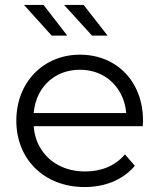

<svg xmlns="http://www.w3.org/2000/svg" viewBox="-20 -751 644 776"><path d="M415 -607 318 -731H239L352 -607ZM252 -607 156 -731H77L189 -607ZM322 5C406 5 478 -25 525 -81L485 -127C445 -80 389 -58 324 -58C243 -58 177 -94 142 -155C127 -180 119 -209 116 -241H557C557 -249 558 -258 558 -263C558 -422 451 -530 303 -530C156 -530 46 -419 46 -263C46 -107 159 5 322 5ZM116 -294C119 -323 126 -350 139 -374C171 -434 231 -469 303 -469C376 -469 434 -434 467 -374C480 -350 488 -323 490 -294Z"/></svg>

Font: Montserrat Z
Style: Regular
Weight: 400
Designer: Julieta Ulanovsky
Foundry: Julieta Ulanovsky
Version: Version 8.000